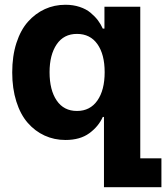

<svg xmlns="http://www.w3.org/2000/svg" viewBox="-20 -573 691 798"><path d="M650.9 205.1H412.1V-86.9H407.2Q389.2 -46.9 350.8 -19Q312.5 8.8 252 8.8Q205.6 8.8 165.5 -9.5Q125.5 -27.8 95.2 -62.5Q64.9 -97.2 47.9 -151.1Q30.8 -205.1 30.8 -272Q30.8 -340.3 48.3 -394.5Q65.9 -448.7 96.4 -482.9Q127 -517.1 166.5 -535.2Q206.1 -553.2 252 -553.2Q284.2 -553.2 311.3 -544.2Q338.4 -535.2 356.7 -519.8Q375 -504.4 387 -488.5Q398.9 -472.7 407.2 -454.1H414.1V-544.9H563V85H650.9ZM415 -272.9Q415 -346.7 385 -389.4Q355 -432.1 299.8 -432.1Q245.1 -432.1 215.6 -388.7Q186 -345.2 186 -272.9Q186 -198.7 215.6 -155.3Q245.1 -111.8 299.8 -111.8Q354.5 -111.8 384.8 -155.3Q415 -198.7 415 -272.9Z"/></svg>

Font: Telcell.Market
Style: Bold
Weight: 700
Designer: Rasmus Andersson, Sedrak Mkrtchyan
Version: Version 3.019;git-0a5106e0b